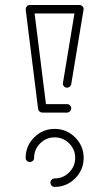

<svg xmlns="http://www.w3.org/2000/svg" viewBox="-20 -733 429 753"><path d="M243.2 -291.5H145.5Q139.6 -291.5 135 -295.7Q130.4 -299.8 129.4 -306.2L80.6 -696.3Q80.6 -702.6 85.2 -708Q89.8 -713.4 97.2 -713.4H291.5Q298.8 -713.4 304.2 -707.5Q308.1 -703.1 308.1 -697.8L259.3 -402.3Q257.8 -396 252.9 -392.6Q248 -389.2 242.7 -389.2Q234.4 -389.2 229.5 -396Q226.6 -400.4 226.6 -405.8L272 -680.2H115.7L160.2 -324.7H243.2Q249.5 -324.7 254.4 -319.8Q259.3 -314.9 259.3 -308.1Q259.3 -301.3 254.4 -296.4Q249.5 -291.5 243.2 -291.5ZM194.3 0Q187.5 0 182.6 -4.9Q177.7 -9.8 177.7 -16.6Q177.7 -23.4 182.6 -28.3Q187.5 -33.2 194.3 -33.2Q227.5 -33.2 251.2 -56.9Q274.9 -80.6 274.9 -113.8Q274.9 -147 251.2 -170.7Q227.5 -194.3 194.3 -194.3Q161.1 -194.3 137.5 -170.7Q113.8 -147 113.8 -113.8Q113.8 -106.9 108.9 -102.3Q104 -97.7 97.2 -97.7Q90.3 -97.7 85.4 -102.3Q80.6 -106.9 80.6 -113.8Q80.6 -160.6 114 -194.1Q147.5 -227.5 194.3 -227.5Q241.2 -227.5 274.7 -194.1Q308.1 -160.6 308.1 -113.8Q308.1 -66.9 274.7 -33.4Q241.2 0 194.3 0Z"/></svg>

Font: Neon Sans
Style: Regular
Weight: 400
Designer: GGBot
Version: 0.80